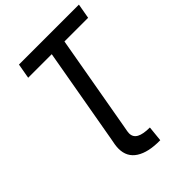

<svg xmlns="http://www.w3.org/2000/svg" viewBox="-264 -842 1164 1164"><g transform="rotate(-45 318.0 -260.0)"><path d="M307.5 -629H105.5L122.5 -725H636.5L619.5 -629H416.5L307.5 -10L301 25.5Q299.5 34.5 299.5 42Q299.5 75 328 90.5Q356.5 106 414 106L404 205Q301.5 206.5 245 170.2Q188.5 134 188.5 62.5Q188.5 46.5 191.5 27.5L198.5 -10Z"/></g></svg>

Font: JuliaMono BoldItalic
Style: Regular
Weight: 700
Italic angle: -9°
Monospace: yes
Designer: cormullion
Foundry: corm
Version: Version 0.049; ttfautohint (v1.8.4)